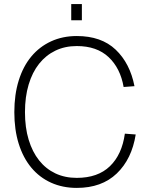

<svg xmlns="http://www.w3.org/2000/svg" viewBox="-20 -902 728 938"><path d="M355 16Q286 16 229.5 -9.5Q173 -35 133 -83Q93 -131 71.5 -199.5Q50 -268 50 -354Q50 -440 71.5 -509Q93 -578 133 -626Q173 -674 229.5 -700Q286 -726 355 -726Q475 -726 545 -659.5Q615 -593 637 -481L584 -477Q568 -569 510.5 -623Q453 -677 355 -677Q297 -677 250.5 -654.5Q204 -632 171 -590.5Q138 -549 120 -489Q102 -429 102 -354Q102 -279 120 -219.5Q138 -160 171 -118.5Q204 -77 250.5 -55Q297 -33 355 -33Q458 -33 517 -90Q576 -147 590 -249L643 -245Q624 -125 550.5 -54.5Q477 16 355 16ZM328 -803V-882H380V-803Z"/></svg>

Font: Geist ExtLt
Style: Regular
Weight: 400
Designer: Basement.studio, Andrés Briganti, Mateo Zaragoza
Foundry: Basement.studio, Vercel, Andrés Briganti, Guido Ferreyra, Mateo Zaragoza
Version: Version 1.401